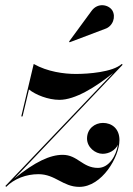

<svg xmlns="http://www.w3.org/2000/svg" viewBox="-68 -719 518 749"><path d="M341 -606C373 -616 385 -654 370 -678.5C356 -700.5 314.5 -710.5 289.5 -677L201.5 -557L203.5 -554ZM15 -265H20L45 -370C71 -349 120 -329.5 164 -329.5C225 -329.5 305 -379 373 -434L-47.5 7L-46 6.5L-46.5 7L-44 10C-12 -22 34 -39.5 82 -39.5C148 -39.5 177 10 241.5 10C330 10 398 -107.5 398 -172.5C398 -217.5 368 -239.5 333.5 -239.5C302 -239.5 271.5 -217 271.5 -178.5C271.5 -144.5 303.5 -119 332.5 -119C357 -119 381.5 -132.5 392 -154.5C385.5 -113 358.5 -64 314 -64C253.5 -64 235 -115 176.5 -115C127.5 -115 68.5 -88 -12.5 -22L410.5 -466.5L407 -469.5C371.5 -437.5 276 -430.5 228 -430.5C182 -430.5 117 -439 63.5 -469.5Z"/></svg>

Font: Bodoni* 36pt Medium
Style: Italic
Weight: 500
Italic angle: -13°
Version: Version 2.3